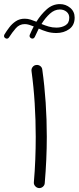

<svg xmlns="http://www.w3.org/2000/svg" viewBox="-47 -910 392 956"><path d="M251.5 -889.6Q280.3 -889.6 302.5 -871.1Q324.7 -852.5 324.7 -822.3Q324.7 -784.2 297.6 -764.9Q270.5 -745.6 233.4 -745.6Q208.5 -745.6 186.8 -752.2Q165 -758.8 146 -767.6Q136.2 -748.5 126.5 -726.6Q120.6 -714.8 109.4 -718.8Q104.5 -720.7 101.6 -725.6Q98.6 -730.5 101.1 -736.3Q110.8 -759.3 121.1 -778.3Q109.4 -783.2 98.1 -786.6Q86.9 -790 76.2 -790Q49.8 -790 31.7 -769.3Q13.7 -748.5 -2 -724.1Q-4.4 -719.7 -9.5 -718Q-14.6 -716.3 -20 -719.7Q-30.8 -726.1 -24.9 -738.3Q-14.2 -755.9 -0.5 -773.9Q13.2 -792 32 -804.4Q50.8 -816.9 76.2 -816.9Q90.8 -816.9 105.5 -812.3Q120.1 -807.6 134.3 -801.8Q156.7 -837.9 185.8 -863.8Q214.8 -889.6 251.5 -889.6ZM251 -862.8Q224.6 -862.8 201.4 -841.8Q178.2 -820.8 159.7 -790.5Q177.2 -783.2 195.6 -777.8Q213.9 -772.5 234.4 -772.5Q259.8 -772.5 278.8 -783.9Q297.9 -795.4 297.9 -821.8Q297.9 -840.3 284.2 -851.6Q270.5 -862.8 251 -862.8ZM109.9 -556.2Q108.4 -567.4 115.5 -576.4Q122.6 -585.4 133.3 -586.4Q144.5 -587.9 153.6 -581.1Q162.6 -574.2 163.6 -563Q174.8 -482.9 180.4 -399.2Q186 -315.4 186 -229.5Q186 -117.2 175.8 1.5Q175.3 12.2 166.5 19.8Q157.7 27.3 146.5 26.4Q135.7 25.4 128.2 16.8Q120.6 8.3 121.6 -2.4Q126.5 -59.1 128.7 -115.7Q130.9 -172.4 130.9 -228.5Q130.9 -313.5 125.7 -395.8Q120.6 -478 109.9 -556.2Z"/></svg>

Font: Mikhak-DS2-FD Light
Style: Regular
Weight: 300
Designer: Amin Abedi
Version: Version 3.2